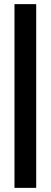

<svg xmlns="http://www.w3.org/2000/svg" viewBox="-20 -774 245 928"><path d="M50 134V-754H155V134Z"/></svg>

Font: Stick No Bills ExtraBold
Style: Regular
Weight: 800
Version: Version 2.000